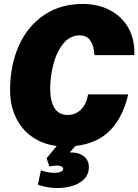

<svg xmlns="http://www.w3.org/2000/svg" viewBox="-20 -730 700 972"><path d="M172 205 187 132Q202 138 220 141.5Q238 145 256 145Q275 145 287.5 139.5Q300 134 300 125Q300 117 290.5 112.5Q281 108 267 108Q250 108 230 113L216 71L267 9Q196 0 142.5 -37.5Q89 -75 60 -136Q31 -197 31 -273Q31 -398 75 -497.5Q119 -597 202.5 -653.5Q286 -710 398 -710Q476 -710 536.5 -678.5Q597 -647 630 -588.5Q663 -530 660 -451H458Q456 -498 437.5 -524.5Q419 -551 384 -551Q334 -551 300 -508.5Q266 -466 250 -403.5Q234 -341 234 -281Q234 -218 256 -183Q278 -148 322 -148Q363 -148 390.5 -176Q418 -204 426 -252H629Q603 -138 538.5 -71Q474 -4 362 9L333 42H344Q367 42 386.5 50.5Q406 59 418 75.5Q430 92 430 115Q430 151 407.5 175Q385 199 348.5 210.5Q312 222 269 222Q221 222 172 205Z"/></svg>

Font: Azeret Mono ExtraBold
Style: Italic
Weight: 800
Italic angle: -12°
Designer: Martin Vácha
Foundry: Displaay
Version: Version 1.000; Glyphs 3.0.3, build 3074